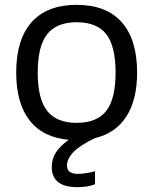

<svg xmlns="http://www.w3.org/2000/svg" viewBox="-20 -570 634 794"><path d="M300 204Q194 204 194 120Q194 89 210 62.5Q226 36 264 8Q158 -1 102.5 -72Q47 -143 47 -270Q47 -407 111 -478.5Q175 -550 297 -550Q419 -550 483 -478.5Q547 -407 547 -270Q547 -157 502.5 -88Q458 -19 373 1Q312 30 284.5 58Q257 86 257 115Q257 149 303 149Q317 149 336.5 146Q356 143 373 138V192Q343 204 300 204ZM297 -62Q381 -62 419.5 -111.5Q458 -161 458 -270Q458 -379 419.5 -428.5Q381 -478 297 -478Q214 -478 175 -428.5Q136 -379 136 -270Q136 -161 175 -111.5Q214 -62 297 -62Z"/></svg>

Font: Encode Sans
Style: Regular
Weight: 400
Designer: Pablo Impallari, Andres Torresi
Foundry: Pablo Impallari, Andres Torresi
Version: Version 1.000; ttfautohint (v1.00) -l 8 -r 50 -G 200 -x 14 -